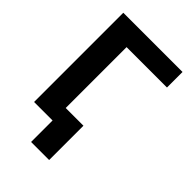

<svg xmlns="http://www.w3.org/2000/svg" viewBox="-262 -830 1107 1107"><g transform="rotate(45 291.0 -276.5)"><path d="M546.1 -727.5V-600.8H216.8V0H63.3V-727.5ZM361.3 -104.5V175.2H214.1V-104.5Z"/></g></svg>

Font: Inter V
Style: 
Weight: 400
Designer: Rasmus Andersson
Foundry: rsms
Version: Version 4.000;git-a3f224843